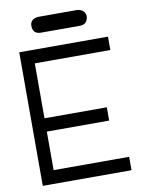

<svg xmlns="http://www.w3.org/2000/svg" viewBox="-94 -927 732 991"><g transform="rotate(-10 272.0 -431.5)"><path d="M48.5 -700H513.6V-629.8H117.7V-341.9H444.4V-272.2H117.7V-70.2H513.6V0H48.5ZM177.3 -863.1H380.8Q420.2 -859.1 424.2 -823.2Q420.2 -780.3 380.8 -780.3H177.3Q133.8 -780.3 133.8 -823.2Q133.8 -859.1 177.3 -863.1Z"/></g></svg>

Font: Myanmar KatKuu
Style: Regular
Weight: 400
Designer: Khon Soe Zaw Thu
Foundry: MPUA
Version: Version 1.00 September 13, 2016, initial release